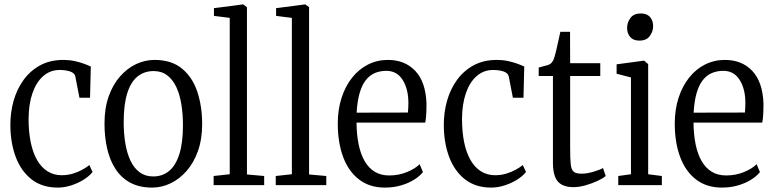

<svg xmlns="http://www.w3.org/2000/svg" viewBox="-20 -839 3512 870"><path d="M241.5 11Q171 11 123.2 -26.2Q75.5 -63.5 51.5 -127.2Q27.5 -191 27 -270Q26.5 -328.5 41.5 -381.8Q56.5 -435 86.8 -476.8Q117 -518.5 162 -543Q207 -567.5 267.5 -567.5Q294.5 -567.5 318.5 -562.2Q342.5 -557 361.2 -550Q380 -543 391.5 -537.5L388 -396H340L321.5 -491.5Q319.5 -503 308.8 -509.8Q298 -516.5 282.5 -519.2Q267 -522 250.5 -522Q208 -522 176.2 -494.5Q144.5 -467 127.2 -417.2Q110 -367.5 109.5 -300.5Q109.5 -241.5 119.2 -194.2Q129 -147 148.2 -113.5Q167.5 -80 195.8 -62.5Q224 -45 259 -45Q285.5 -45 309.2 -52Q333 -59 352.5 -69.8Q372 -80.5 385 -91L399.5 -59.5Q383.5 -40 358 -24.2Q332.5 -8.5 302.2 1.2Q272 11 241.5 11Z M453.5 -279.5Q453.5 -349 472.5 -402.5Q491.5 -456 524.2 -493Q557 -530 597.2 -548.8Q637.5 -567.5 679.5 -567.5Q757.5 -567.5 805 -528Q852.5 -488.5 874.2 -422.8Q896 -357 896 -277.5Q896 -208 876.8 -154.2Q857.5 -100.5 825 -63.8Q792.5 -27 752.2 -8Q712 11 670 11Q611 11 569.8 -11.5Q528.5 -34 502.8 -74.2Q477 -114.5 465.2 -167Q453.5 -219.5 453.5 -279.5ZM674.5 -39.5Q716.5 -39.5 746.5 -64.5Q776.5 -89.5 792.8 -141Q809 -192.5 809 -271Q809 -322 801.8 -366.5Q794.5 -411 778.8 -444.8Q763 -478.5 737.5 -497.8Q712 -517 676 -517Q633.5 -517 603 -492.2Q572.5 -467.5 556.5 -416.2Q540.5 -365 540.5 -285.5Q540.5 -234 548 -189.2Q555.5 -144.5 571.2 -111Q587 -77.5 612.5 -58.5Q638 -39.5 674.5 -39.5Z M1021 -49.5V-758L949.5 -767V-802L1080.5 -819H1082L1099 -806.5V-48.5L1177 -41.5V0H948V-41.5Z M1302.5 -49.5V-758L1231 -767V-802L1362 -819H1363.5L1380.5 -806.5V-48.5L1458.5 -41.5V0H1229.5V-41.5Z M1724 11Q1654.5 11 1606.8 -25.8Q1559 -62.5 1534.8 -128Q1510.5 -193.5 1510.5 -279Q1510.5 -343 1527.8 -396Q1545 -449 1575.8 -487.5Q1606.5 -526 1648 -546.8Q1689.5 -567.5 1737.5 -567.5Q1815 -567.5 1862 -517.5Q1909 -467.5 1912.5 -370Q1912.5 -339 1911.2 -319.2Q1910 -299.5 1907 -283.5H1595.5Q1596 -229 1605 -185Q1614 -141 1632.2 -109.2Q1650.5 -77.5 1678 -60.8Q1705.5 -44 1743.5 -44Q1787 -44 1824.5 -59.5Q1862 -75 1881.5 -95L1896.5 -59Q1880.5 -39.5 1854.8 -23.8Q1829 -8 1795.8 1.5Q1762.5 11 1724 11ZM1596 -328.5 1828.5 -329Q1829.5 -341.5 1830 -352Q1830.5 -362.5 1830.5 -373Q1830.5 -435 1804.8 -476.5Q1779 -518 1730.5 -518Q1702 -518 1678.5 -508Q1655 -498 1637.5 -475.8Q1620 -453.5 1609.5 -417.2Q1599 -381 1596 -328.5Z M2205.5 11Q2135 11 2087.2 -26.2Q2039.5 -63.5 2015.5 -127.2Q1991.5 -191 1991 -270Q1990.5 -328.5 2005.5 -381.8Q2020.5 -435 2050.8 -476.8Q2081 -518.5 2126 -543Q2171 -567.5 2231.5 -567.5Q2258.5 -567.5 2282.5 -562.2Q2306.5 -557 2325.2 -550Q2344 -543 2355.5 -537.5L2352 -396H2304L2285.5 -491.5Q2283.5 -503 2272.8 -509.8Q2262 -516.5 2246.5 -519.2Q2231 -522 2214.5 -522Q2172 -522 2140.2 -494.5Q2108.5 -467 2091.2 -417.2Q2074 -367.5 2073.5 -300.5Q2073.5 -241.5 2083.2 -194.2Q2093 -147 2112.2 -113.5Q2131.5 -80 2159.8 -62.5Q2188 -45 2223 -45Q2249.5 -45 2273.2 -52Q2297 -59 2316.5 -69.8Q2336 -80.5 2349 -91L2363.5 -59.5Q2347.5 -40 2322 -24.2Q2296.5 -8.5 2266.2 1.2Q2236 11 2205.5 11Z M2579 9Q2530 9 2507.8 -16.5Q2485.5 -42 2485.5 -101.5V-494.5H2421V-533Q2429.5 -535.5 2439.8 -538Q2450 -540.5 2459 -543.2Q2468 -546 2472 -548.5Q2476.5 -551.5 2480 -555.5Q2483.5 -559.5 2486.5 -565.2Q2489.5 -571 2492 -579.5Q2496 -591.5 2501.5 -615.5Q2507 -639.5 2512 -662.5Q2517 -685.5 2519 -695H2563L2563.5 -552.5H2700V-494.5H2563.5V-168Q2563.5 -120.5 2566 -95.5Q2568.5 -70.5 2579.2 -61.2Q2590 -52 2615 -52Q2640 -52 2669.2 -60.8Q2698.5 -69.5 2712.5 -77.5L2724.5 -41.5Q2712 -30.5 2687 -19Q2662 -7.5 2633 0.8Q2604 9 2579 9Z M2781.5 0V-41.5L2839 -49.5V-488L2774 -505V-547.5L2896.5 -564H2899L2917 -548.5V-49.5L2979 -41.5V0ZM2876.5 -655Q2849.5 -655 2835.5 -671.5Q2821.5 -688 2821.5 -712.5Q2821.5 -737.5 2836.8 -757.8Q2852 -778 2883.5 -778H2884.5Q2911.5 -778 2925.5 -761.8Q2939.5 -745.5 2939.5 -720.5Q2939.5 -696 2924.2 -675.5Q2909 -655 2877.5 -655Z M3251 11Q3181.5 11 3133.8 -25.8Q3086 -62.5 3061.8 -128Q3037.5 -193.5 3037.5 -279Q3037.5 -343 3054.8 -396Q3072 -449 3102.8 -487.5Q3133.5 -526 3175 -546.8Q3216.5 -567.5 3264.5 -567.5Q3342 -567.5 3389 -517.5Q3436 -467.5 3439.5 -370Q3439.5 -339 3438.2 -319.2Q3437 -299.5 3434 -283.5H3122.5Q3123 -229 3132 -185Q3141 -141 3159.2 -109.2Q3177.5 -77.5 3205 -60.8Q3232.5 -44 3270.5 -44Q3314 -44 3351.5 -59.5Q3389 -75 3408.5 -95L3423.5 -59Q3407.5 -39.5 3381.8 -23.8Q3356 -8 3322.8 1.5Q3289.5 11 3251 11ZM3123 -328.5 3355.5 -329Q3356.5 -341.5 3357 -352Q3357.5 -362.5 3357.5 -373Q3357.5 -435 3331.8 -476.5Q3306 -518 3257.5 -518Q3229 -518 3205.5 -508Q3182 -498 3164.5 -475.8Q3147 -453.5 3136.5 -417.2Q3126 -381 3123 -328.5Z"/></svg>

Font: Merriweather 24pt SemiCondensed Light
Style: Regular
Weight: 300
Width: 4
Designer: Eben Sorkin
Foundry: Eben Sorkin
Version: Version 2.100